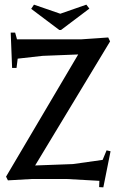

<svg xmlns="http://www.w3.org/2000/svg" viewBox="-20 -774 502 825"><path d="M53 -605H329L445 -613L453 -596L131 -63L293 -69L421 -87L438 -128L455 -124L424 31L406 30L407 3L264 -5H119L14 1L6 -15L316 -540L163 -534L56 -522L51 -482H32L26 -634H45ZM351 -754 364 -737 242 -645H235L114 -736L126 -754L239 -715Z"/></svg>

Font: Balthazar
Style: Regular
Weight: 400
Designer: Dario Manuel Muhafara
Foundry: Dario Manuel Muhafara
Version: Version 1.000